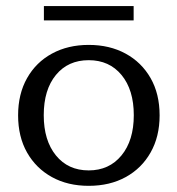

<svg xmlns="http://www.w3.org/2000/svg" viewBox="-20 -598 584 632"><path d="M272 13.7Q203.1 13.7 150.9 -15.1Q98.6 -43.9 69.1 -95.9Q39.6 -147.9 39.6 -218.3Q39.6 -288.6 69.1 -340.8Q98.6 -393.1 151.1 -421.6Q203.6 -450.2 272 -450.2Q340.8 -450.2 393.3 -421.6Q445.8 -393.1 475.6 -341.1Q505.4 -289.1 505.4 -218.3Q505.4 -148.4 475.8 -96.2Q446.3 -43.9 393.8 -15.1Q341.3 13.7 272 13.7ZM272 -37.1Q339.4 -37.1 379.9 -86.4Q420.4 -135.7 420.4 -218.8Q420.4 -302.2 380.1 -351.1Q339.8 -399.9 272 -399.9Q204.1 -399.9 164.1 -351.3Q124 -302.7 124 -218.8Q124 -135.7 164.1 -86.4Q204.1 -37.1 272 -37.1ZM124.5 -530.8V-578.1H419.9V-530.8Z"/></svg>

Font: Kameron
Style: Regular
Weight: 400
Designer: Vernon Adams
Foundry: Vernon Adams
Version: Version 1.100